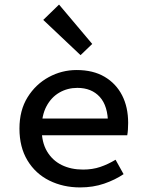

<svg xmlns="http://www.w3.org/2000/svg" viewBox="-20 -807 640 839"><path d="M330 12Q256 12 195.5 -18Q135 -48 100 -106Q65 -164 65 -245Q65 -325 100.5 -382Q136 -439 193 -470Q250 -501 315 -501Q387 -501 437 -471.5Q487 -442 513.5 -390.5Q540 -339 540 -270Q540 -255 539 -240.5Q538 -226 536 -216H134V-289H474L452 -265Q452 -344 416 -383.5Q380 -423 318 -423Q275 -423 239.5 -402.5Q204 -382 183 -342.5Q162 -303 162 -245Q162 -185 185.5 -145.5Q209 -106 249.5 -86Q290 -66 343 -66Q384 -66 418 -77.5Q452 -89 485 -109L520 -46Q483 -21 435 -4.5Q387 12 330 12ZM332 -566 169 -720 238 -787 383 -615Z"/></svg>

Font: Source Code Pro ExtraLight Medium
Style: Regular
Weight: 500
Monospace: yes
Version: Version 1.018;hotconv 1.0.116;makeotfexe 2.5.65601